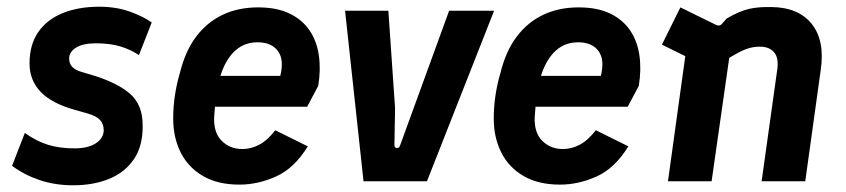

<svg xmlns="http://www.w3.org/2000/svg" viewBox="-20 -540 2520 572"><path d="M198 12Q144 12 98 -3.5Q52 -19 16 -46L54 -144Q89 -119 123.5 -108.5Q158 -98 202 -98Q243 -98 266 -113.5Q289 -129 289 -152Q289 -170 278.5 -182Q268 -194 241 -202L202 -213Q134 -232 101 -266.5Q68 -301 68 -351Q68 -407 94 -444.5Q120 -482 167 -501Q214 -520 275 -520Q326 -520 366.5 -505.5Q407 -491 432 -473L394 -376Q368 -393 337.5 -402Q307 -411 266 -411Q227 -411 206.5 -398Q186 -385 186 -366Q186 -351 194.5 -341.5Q203 -332 222 -326L259 -315Q330 -293 367.5 -260.5Q405 -228 405 -167Q406 -106 379.5 -66.5Q353 -27 306 -7.5Q259 12 198 12Z M693 10Q629 10 585 -15.5Q541 -41 518.5 -85.5Q496 -130 496 -186Q496 -224 501.5 -258.5Q507 -293 516 -323Q532 -388 564.5 -431Q597 -474 643.5 -496Q690 -518 749 -518Q805 -518 843 -499.5Q881 -481 902.5 -449Q924 -417 930 -374.5Q936 -332 928 -284L895 -222H595L607 -314H815Q827 -362 808 -388Q789 -414 747 -414Q703 -414 673.5 -382Q644 -350 631 -293Q627 -272 623.5 -248Q620 -224 618 -191Q616 -145 640.5 -120.5Q665 -96 702 -96Q728 -96 752.5 -109Q777 -122 800 -152L897 -104Q857 -39 803 -14.5Q749 10 693 10Z M1063 0 1008 -508H1137L1157 -217L1155 -108Q1155 -100 1162 -99Q1169 -98 1172 -107L1318 -508H1452L1252 0Z M1648 10Q1584 10 1540 -15.5Q1496 -41 1473.5 -85.5Q1451 -130 1451 -186Q1451 -224 1456.5 -258.5Q1462 -293 1471 -323Q1487 -388 1519.5 -431Q1552 -474 1598.5 -496Q1645 -518 1704 -518Q1760 -518 1798 -499.5Q1836 -481 1857.5 -449Q1879 -417 1885 -374.5Q1891 -332 1883 -284L1850 -222H1550L1562 -314H1770Q1782 -362 1763 -388Q1744 -414 1702 -414Q1658 -414 1628.5 -382Q1599 -350 1586 -293Q1582 -272 1578.5 -248Q1575 -224 1573 -191Q1571 -145 1595.5 -120.5Q1620 -96 1657 -96Q1683 -96 1707.5 -109Q1732 -122 1755 -152L1852 -104Q1812 -39 1758 -14.5Q1704 10 1648 10Z M1970 0 2032 -448 2088 -340 1952 -407 2007 -518 2113 -466Q2123 -461 2130 -468L2145 -485Q2183 -507 2211.5 -513.5Q2240 -520 2279 -519Q2359 -518 2398.5 -468.5Q2438 -419 2425 -331L2379 0H2249L2296 -336Q2300 -369 2285.5 -385Q2271 -401 2244 -401Q2227 -401 2211.5 -396.5Q2196 -392 2177.5 -382Q2159 -372 2134 -356L2156 -392L2100 0Z"/></svg>

Font: Finlandica SemiBold
Style: Italic
Weight: 600
Italic angle: -8°
Designer: Niklas Ekholm, Juho Hiilivirta, Jaakko Suomalainen
Foundry: Helsinki Type Studio
Version: Version 1.063